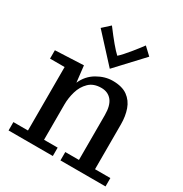

<svg xmlns="http://www.w3.org/2000/svg" viewBox="-185 -946 1033 1086"><g transform="rotate(30 332.0 -403.5)"><path d="M23.9 0V-54.7H119.1V-469.2H23.9V-523.9L209 -532.2L221.2 -425.8Q245.1 -480.5 294.7 -509.3Q344.2 -538.1 395 -538.1Q456.1 -538.1 491.5 -512.5Q526.9 -486.8 542 -443.8Q557.1 -400.9 557.1 -348.1V-54.7H657.2V0H362.8V-54.7H452.1V-347.2Q452.1 -410.6 427.2 -440.9Q402.3 -471.2 358.9 -471.2Q308.1 -471.2 278.6 -442.1Q249 -413.1 236.6 -370.4Q224.1 -327.6 224.1 -286.1V-54.7H313V0ZM345.2 -588.4 185.1 -762.7 233.4 -806.6Q308.1 -707 345.2 -673.3Q356.9 -683.6 373.5 -702.1Q390.1 -720.7 407.2 -741.7Q424.3 -762.7 437 -779.3L456.1 -804.7L504.4 -759.3Z"/></g></svg>

Font: Trocchi
Style: Regular
Weight: 400
Designer: Vernon Adams
Foundry: Vernon Adams
Version: Version 1.101; ttfautohint (v1.8.4.7-5d5b);gftools[0.9.27]